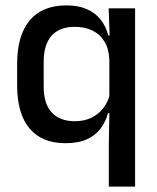

<svg xmlns="http://www.w3.org/2000/svg" viewBox="-20 -520 583 712"><path d="M222.5 11Q135 11 89.2 -44Q43.5 -99 43.5 -204.5V-282Q43.5 -388.5 90 -444.2Q136.5 -500 226.5 -500Q270.5 -500 301.8 -486.2Q333 -472.5 353 -447.5Q373 -422.5 381.5 -388.5H414L385.5 -298Q384 -339 367.2 -366.2Q350.5 -393.5 322.2 -407Q294 -420.5 257 -420.5Q201 -420.5 171.5 -387.8Q142 -355 142 -290V-198.5Q142 -135.5 171.8 -103Q201.5 -70.5 258 -70.5Q292.5 -70.5 319 -83.5Q345.5 -96.5 363 -119Q380.5 -141.5 387 -169.5L408.5 -100.5H380.5Q372.5 -70 354 -44.5Q335.5 -19 303.5 -4Q271.5 11 222.5 11ZM481 172H383.5V17L386 -123.5L385.5 -142.5V-345.5L387 -374.5L383 -489H481Z"/></svg>

Font: Anek Devanagari Medium
Style: Regular
Weight: 500
Designer: Kailash Malviya (Devanagari) & Yesha Goshar (Latin)
Foundry: Ek Type
Version: Version 1.003